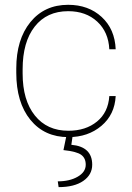

<svg xmlns="http://www.w3.org/2000/svg" viewBox="-20 -558 547 795"><path d="M263.2 -16.6Q335 -16.6 381.6 -54.7Q428.2 -92.8 432.6 -160.2H459Q455.1 -83.5 399.9 -36.9Q344.7 9.8 263.2 9.8Q164.1 9.8 105.7 -62Q47.4 -133.8 47.4 -256.8V-274.4Q47.4 -394.5 105.7 -466.3Q164.1 -538.1 262.2 -538.1Q346.2 -538.1 400.9 -487.8Q455.6 -437.5 459 -354H432.6Q429.2 -425.3 382.6 -468.5Q335.9 -511.7 262.2 -511.7Q173.8 -511.7 123.8 -448Q73.7 -384.3 73.7 -271V-253.9Q73.7 -143.1 124.3 -79.8Q174.8 -16.6 263.2 -16.6ZM280.8 4.4 275.4 41.5Q361.8 49.3 361.8 124Q361.8 165.5 324.7 191.2Q287.6 216.8 222.7 216.8L219.2 192.9Q268.6 192.9 301.8 173.6Q335 154.3 335 124Q335 96.7 316.2 83Q297.4 69.3 242.7 63.5L254.9 4.4Z"/></svg>

Font: Roboto Thin
Style: Regular
Weight: 250
Designer: Google
Version: Version 2.134; 2016